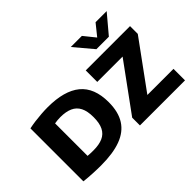

<svg xmlns="http://www.w3.org/2000/svg" viewBox="-139 -1139 1479 1479"><g transform="rotate(-45 601.0 -399.0)"><path d="M251.5 6.5Q208.5 6.5 159.8 4Q111 1.5 67.5 -3.5V-580.5Q98 -587 133.5 -591.8Q169 -596.5 205.8 -599.2Q242.5 -602 276.5 -602Q456 -602 546.5 -527.8Q637 -453.5 637 -297Q637 -190.5 594.2 -123.5Q551.5 -56.5 466 -25Q380.5 6.5 251.5 6.5ZM292 -117Q352.5 -117 392.8 -134.8Q433 -152.5 453 -192.2Q473 -232 473 -298Q473 -363.5 452.8 -403.2Q432.5 -443 392 -461Q351.5 -479 292 -479Q276.5 -479 259.5 -477.5Q242.5 -476 229 -473.5V-119.5Q245.5 -118 261 -117.5Q276.5 -117 292 -117ZM680 0V-84.5L979.5 -495.5L980.5 -469.5H684.5V-595H1167V-510.5L867.5 -99.5L866.5 -125.5H1171V0ZM858 -652.5 730.5 -804H851.5L938.5 -696H913.5L1000.5 -804H1121.5L994 -652.5Z"/></g></svg>

Font: Encode Sans SC
Style: Bold
Weight: 700
Version: Version 3.002